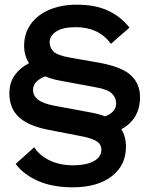

<svg xmlns="http://www.w3.org/2000/svg" viewBox="-20 -733 639 820"><path d="M290 67Q204 67 142 39.5Q80 12 47 -33L126 -104Q149 -69 192 -48Q235 -27 293 -27Q347 -27 380 -44.5Q413 -62 413 -94Q413 -115 396 -127.5Q379 -140 339 -149L180 -180Q98 -197 59 -234.5Q20 -272 20 -334Q20 -380 43 -412Q66 -444 104 -463Q83 -496 83 -537Q83 -590 111 -629.5Q139 -669 190 -691Q241 -713 309 -713Q386 -713 440.5 -688Q495 -663 533 -615L454 -546Q426 -583 388.5 -600Q351 -617 304 -617Q248 -617 220 -598.5Q192 -580 192 -552Q192 -529 209 -512.5Q226 -496 284 -486L399 -466Q500 -448 539 -411.5Q578 -375 578 -319Q578 -224 498 -181Q518 -150 518 -106Q518 -27 457 20Q396 67 290 67ZM371 -252Q403 -246 429 -236Q476 -254 476 -292Q476 -317 457 -334.5Q438 -352 390 -360L229 -390Q198 -396 173 -407Q121 -386 121 -349Q121 -324 143 -307Q165 -290 215 -281Z"/></svg>

Font: Prodigy Sans SemiBold
Style: Regular
Weight: 600
Designer: Wei Huang
Foundry: Wei Huang
Version: Version 1.003; ttfautohint (v1.8.3)